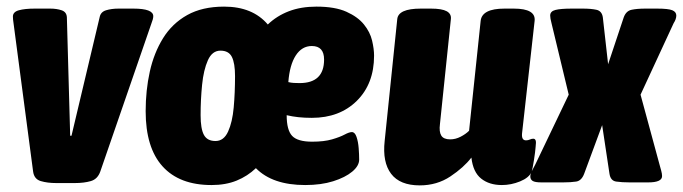

<svg xmlns="http://www.w3.org/2000/svg" viewBox="-20 -551 2063 580"><path d="M150 2Q123 2 103 -4Q83 -10 80 -33L21 -480Q20 -486 19.5 -491.5Q19 -497 19 -501Q19 -515 37 -520Q55 -525 85 -525H132Q151 -525 166 -520Q181 -515 182 -499L192 -141H196L281 -499Q284 -515 300.5 -520Q317 -525 338 -525H383Q443 -525 443 -502Q443 -494 437 -479L283 -33Q275 -10 254.5 -4Q234 2 206 2Z M619 8Q522 8 471 -48.5Q420 -105 420 -215Q420 -278 432.5 -334.5Q445 -391 472.5 -435.5Q500 -480 545.5 -505.5Q591 -531 657 -531Q743 -531 789 -477Q816 -503 852.5 -517Q889 -531 936 -531Q992 -531 1026.5 -515.5Q1061 -500 1079.5 -477Q1098 -454 1104 -428.5Q1110 -403 1110 -383Q1110 -298 1058 -246.5Q1006 -195 922 -195Q900 -195 881.5 -197Q863 -199 846 -203Q846 -158 862.5 -140.5Q879 -123 923 -123Q959 -123 983 -130Q1007 -137 1021 -144.5Q1035 -152 1043 -152Q1052 -152 1057 -137.5Q1062 -123 1063.5 -103.5Q1065 -84 1065 -69Q1065 -50 1044 -32.5Q1023 -15 986.5 -3.5Q950 8 902 8Q803 8 753 -43Q728 -19 695 -5.5Q662 8 619 8ZM885 -300Q959 -300 959 -371Q959 -412 922 -412Q892 -412 873.5 -383.5Q855 -355 851 -303Q859 -301 867.5 -300.5Q876 -300 885 -300ZM631 -125Q656 -125 669 -153.5Q682 -182 686 -226.5Q690 -271 690 -321Q690 -360 680.5 -379Q671 -398 646 -398Q621 -398 608 -369Q595 -340 590.5 -295Q586 -250 586 -203Q586 -162 596 -143.5Q606 -125 631 -125Z M1248 9Q1188 9 1161.5 -26Q1135 -61 1142 -125L1180 -493Q1183 -525 1251 -525H1282Q1315 -525 1329.5 -517Q1344 -509 1342 -493L1309 -176Q1306 -153 1313 -141.5Q1320 -130 1340 -130Q1356 -130 1371.5 -138Q1387 -146 1397 -156L1432 -488Q1436 -525 1504 -525H1532Q1599 -525 1595 -488L1557 -148Q1555 -127 1569 -127Q1575 -127 1580.5 -129.5Q1586 -132 1591 -132Q1596 -132 1598 -127Q1600 -122 1598 -107Q1597 -93 1593 -67.5Q1589 -42 1586 -32Q1578 -14 1551 -3Q1524 8 1496 8Q1458 8 1433.5 -11.5Q1409 -31 1404 -75Q1381 -45 1340.5 -18Q1300 9 1248 9Z M1616 0Q1596 0 1589 -4.5Q1582 -9 1582 -18Q1582 -25 1587 -35Q1592 -45 1597 -54L1698 -265L1646 -481Q1642 -496 1642 -504Q1642 -517 1658 -521Q1674 -525 1707 -525H1741Q1765 -525 1781.5 -521.5Q1798 -518 1801 -499L1817 -357L1864 -498Q1871 -518 1888 -521.5Q1905 -525 1929 -525H1965Q1999 -525 2011 -520Q2023 -515 2023 -504Q2023 -499 2021 -493Q2019 -487 2015 -481L1915 -265L1972 -55Q1975 -44 1977.5 -35Q1980 -26 1980 -19Q1980 0 1938 0H1882Q1859 0 1841.5 -2.5Q1824 -5 1821 -27L1799 -173L1745 -27Q1737 -5 1720.5 -2.5Q1704 0 1681 0Z"/></svg>

Font: Asap Condensed Condensed ExtraBold
Style: Italic
Weight: 800
Width: 3
Italic angle: -6°
Designer: Pablo Cosgaya
Foundry: Omnibus-Type
Version: Version 3.001; ttfautohint (v1.8.4.7-5d5b)